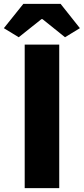

<svg xmlns="http://www.w3.org/2000/svg" viewBox="-42 -975 434 995"><path d="M86 -744H265V0H86ZM79 -955H272L372 -829L295 -782L178 -876H173L55 -782L-22 -829Z"/></svg>

Font: Source Han Sans CN Heavy
Style: Bold
Weight: 900
Designer: Ryoko NISHIZUKA (kana & ideographs); Paul D. Hunt (Latin, Greek & Cyrillic); Wenlong ZHANG (bopomofo); Sandoll Communica
Foundry: Adobe Systems Incorporated
Version: Version 1.000;PS 1;hotconv 1.0.78;makeotf.lib2.5.61930